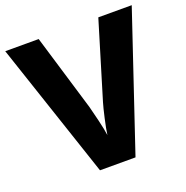

<svg xmlns="http://www.w3.org/2000/svg" viewBox="-128 -832 921 950"><g transform="rotate(-20 333.0 -357.0)"><path d="M666 -714H490L368 -311Q361 -288 349 -235Q337 -182 333 -151Q329 -182 316 -236Q303 -290 297 -312L176 -714H0L239 0H426Z"/></g></svg>

Font: Noto Sans UI Extra
Style: Regular
Weight: 800
Designer: Monotype Design Team
Foundry: Monotype Imaging Inc.
Version: Version 1.901